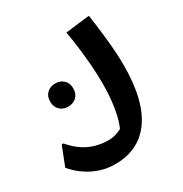

<svg xmlns="http://www.w3.org/2000/svg" viewBox="-206 -591 934 979"><g transform="rotate(-30 261.5 -101.0)"><path d="M16 36Q49 75 83.5 97Q118 119 153.5 128Q189 137 224 137Q252 137 278.5 127Q305 117 327 103L288 143Q306 115 318 73.5Q330 32 336 -19.5Q342 -71 342 -130Q342 -183 338 -236Q334 -289 327.5 -342Q321 -395 312 -446L444 -462H454Q466 -379 474 -300Q482 -221 482 -156Q482 -48 462 30.5Q442 109 404 160Q366 211 313 235.5Q260 260 193 260Q149 260 111 248Q73 236 43.5 218Q14 200 -6.5 181Q-27 162 -38 148L6 36ZM132 -114Q103 -114 83.5 -132Q64 -150 64 -182Q64 -214 83.5 -232Q103 -250 132 -250Q161 -250 180.5 -232Q200 -214 200 -182Q200 -150 180.5 -132Q161 -114 132 -114Z"/></g></svg>

Font: Kufam SemiBold
Style: Italic
Weight: 600
Italic angle: -11°
Designer: Artur Schmal
Foundry: Original Type
Version: Version 1.301; ttfautohint (v1.8.3)